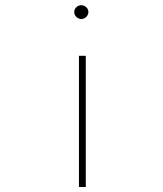

<svg xmlns="http://www.w3.org/2000/svg" viewBox="-20 -559 640 754"><path d="M290 -339.8H316.9V175.3H290ZM327.1 -511.7Q327.1 -501 318.8 -492.7Q310.5 -484.4 299.3 -484.4Q288.6 -484.4 280 -492.4Q271.5 -500.5 271.5 -511.7Q271.5 -522.9 280 -530.8Q288.6 -538.6 299.3 -538.6Q310.1 -538.6 318.6 -530.8Q327.1 -522.9 327.1 -511.7Z"/></svg>

Font: Roboto Mono Thin
Style: Regular
Weight: 250
Designer: Google
Version: Version 2.000985; 2015; ttfautohint (v1.3)